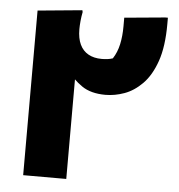

<svg xmlns="http://www.w3.org/2000/svg" viewBox="-53 -810 801 861"><g transform="rotate(5 347.0 -380.0)"><path d="M83 -741 283 -760 285 -752Q281 -732 279 -711.5Q277 -691 277 -674Q277 -633 290 -605.5Q303 -578 328 -564Q353 -550 388 -550Q402 -550 414 -551.5Q426 -553 438 -557Q457 -586 465 -623Q473 -660 473 -704V-743L656 -760H668V-732Q668 -630 645 -564Q622 -498 584.5 -460Q547 -422 504 -406.5Q461 -391 419 -391Q353 -391 312.5 -419Q272 -447 249 -482L277 -525V0H83Z"/></g></svg>

Font: Kufam ExtraBold
Style: Regular
Weight: 800
Designer: Wael Morcos, Artur Schmal
Foundry: Original Type
Version: Version 1.300; ttfautohint (v1.8.3)